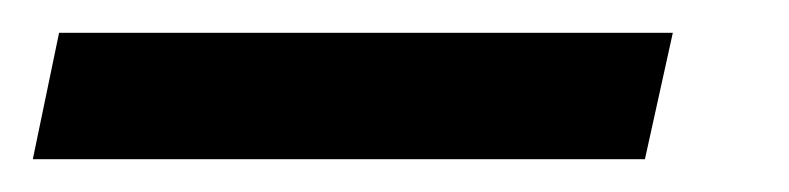

<svg xmlns="http://www.w3.org/2000/svg" viewBox="-86 76 481 117"><path d="M-66 173 -50 96H324L307 173Z"/></svg>

Font: Saira SemiExpanded Medium
Style: Italic
Weight: 500
Width: 6
Italic angle: -12°
Designer: Hector Gatti with collaboration of the Omnibus-Type team
Foundry: Omnibus-Type
Version: Version 1.101